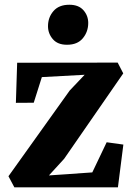

<svg xmlns="http://www.w3.org/2000/svg" viewBox="-20 -808 572 828"><path d="M345 -485.5 160.5 -475.5 125.5 -365 48.5 -364.5 54 -537.5 487.5 -538 511.5 -491.5 256.5 -123 191 -51.5 378 -64.5 440 -194.5 512 -184.5 488.5 0H42L16.5 -48L280.5 -417.5ZM268.5 -615Q228.5 -615 207.8 -639.2Q187 -663.5 187 -695Q187 -733 210.5 -760.2Q234 -787.5 278.5 -787.5H279.5Q319 -787.5 339.8 -764Q360.5 -740.5 360.5 -709Q360.5 -671 337.2 -643Q314 -615 269.5 -615Z"/></svg>

Font: Merriweather 60pt ExtraBold
Style: Regular
Weight: 800
Version: Version 2.100